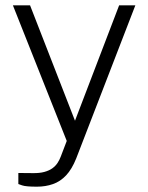

<svg xmlns="http://www.w3.org/2000/svg" viewBox="-20 -537 558 722"><path d="M118.5 165Q77 165 63 160Q49 155 49 155V113.5L102.5 114Q128.5 114.5 146.8 109.5Q165 104.5 177 95.8Q189 87 196.2 76Q203.5 65 208 53L231 -7L28.5 -517H93L262 -83L428 -517H489L266.5 59Q250.5 99 228.8 122.2Q207 145.5 179.2 155.2Q151.5 165 118.5 165Z"/></svg>

Font: Public Sans ExtraLight
Style: Regular
Weight: 250
Designer: The Public Sans Project Authors: Dan O. Williams and USWDS (Libre Franklin designed by Pablo Impallari and Rodrigo Fuenz
Version: Version 1.007